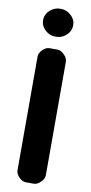

<svg xmlns="http://www.w3.org/2000/svg" viewBox="-103 -989 487 1030"><g transform="rotate(10 140.0 -474.5)"><path d="M139.6 -796.9Q106.4 -796.9 82 -819.3Q57.6 -841.8 57.6 -873Q57.6 -904.3 82 -926.8Q106.4 -949.2 139.6 -949.2Q173.8 -949.2 197.3 -926.8Q221.7 -904.3 221.7 -873Q221.7 -841.8 197.3 -819.3Q173.8 -796.9 139.6 -796.9ZM62.5 -674.8Q62.5 -694.3 80.1 -711.9Q97.7 -730.5 118.2 -730.5Q128.9 -730.5 139.6 -730.5Q150.4 -730.5 161.1 -730.5Q180.7 -730.5 198.2 -711.9Q216.8 -694.3 216.8 -674.8Q216.8 -520.5 216.8 -365.2Q216.8 -210.9 216.8 -55.7Q216.8 -36.1 198.2 -18.6Q180.7 0 161.1 0Q150.4 0 139.6 0Q128.9 0 118.2 0Q97.7 0 80.1 -18.6Q62.5 -36.1 62.5 -55.7Q62.5 -210.9 62.5 -365.2Q62.5 -520.5 62.5 -674.8Z"/></g></svg>

Font: DeepSea
Style: Bold
Weight: 700
Designer: Stem
Version: Version 3.019;git-0a5106e0b